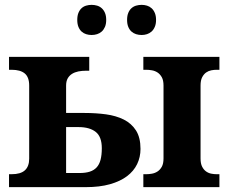

<svg xmlns="http://www.w3.org/2000/svg" viewBox="-20 -770 945 790"><path d="M347.2 -536.1V-479H334Q317.4 -479 302.5 -476.1Q287.6 -473.1 276.4 -466.1Q265.1 -459 258.5 -447.3Q252 -435.5 252 -418V-305.2H328.1Q374.5 -305.2 416 -299.6Q457.5 -293.9 489.3 -278.1Q521 -262.2 539.6 -233.2Q558.1 -204.1 558.1 -157.2Q558.1 -123.5 544.2 -94.7Q530.3 -65.9 502.4 -44.9Q474.6 -23.9 432.4 -12Q390.1 0 333 0H17.1V-53.2H27.8Q64.9 -53.2 82.5 -69.3Q100.1 -85.4 100.1 -117.2V-418Q100.1 -452.6 81.8 -467.8Q63.5 -482.9 27.8 -482.9H17.1V-536.1ZM307.1 -58.1Q332 -58.1 349.4 -63.7Q366.7 -69.3 377.7 -81.3Q388.7 -93.3 393.8 -112.8Q398.9 -132.3 398.9 -160.2Q398.9 -207.5 373.8 -227.3Q348.6 -247.1 303.2 -247.1H252V-58.1ZM569.8 0V-53.2H582Q592.8 -53.2 605.2 -55.4Q617.7 -57.6 628.2 -64.5Q638.7 -71.3 645.8 -84Q652.8 -96.7 652.8 -118.2V-418Q652.8 -439.5 645.8 -452.1Q638.7 -464.8 628.2 -471.7Q617.7 -478.5 605.2 -480.7Q592.8 -482.9 582 -482.9H569.8V-536.1H882.8V-482.9H871.1Q860.8 -482.9 849.4 -480.7Q837.9 -478.5 828.1 -471.7Q818.4 -464.8 811.8 -452.1Q805.2 -439.5 805.2 -418V-118.2Q805.2 -96.7 811.8 -84Q818.4 -71.3 828.1 -64.5Q837.9 -57.6 849.4 -55.4Q860.8 -53.2 871.1 -53.2H882.8V0ZM297.9 -688Q297.9 -705.1 302.7 -717Q307.6 -729 315.7 -736.3Q323.7 -743.7 334.5 -746.8Q345.2 -750 356.9 -750Q368.7 -750 379.4 -746.8Q390.1 -743.7 398.4 -736.3Q406.7 -729 411.9 -717Q417 -705.1 417 -688Q417 -671.4 411.9 -659.4Q406.7 -647.5 398.4 -640.1Q390.1 -632.8 379.4 -629.4Q368.7 -626 356.9 -626Q345.2 -626 334.5 -629.4Q323.7 -632.8 315.7 -640.1Q307.6 -647.5 302.7 -659.4Q297.9 -671.4 297.9 -688ZM502.9 -688Q502.9 -705.1 507.8 -717Q512.7 -729 521 -736.3Q529.3 -743.7 540 -746.8Q550.8 -750 563 -750Q574.2 -750 584.7 -746.8Q595.2 -743.7 603.5 -736.3Q611.8 -729 616.9 -717Q622.1 -705.1 622.1 -688Q622.1 -671.4 616.9 -659.4Q611.8 -647.5 603.5 -640.1Q595.2 -632.8 584.7 -629.4Q574.2 -626 563 -626Q550.8 -626 540 -629.4Q529.3 -632.8 521 -640.1Q512.7 -647.5 507.8 -659.4Q502.9 -671.4 502.9 -688Z"/></svg>

Font: Droid Serif
Style: Bold
Weight: 700
Designer: Monotype Design team
Foundry: Monotype Imaging Inc.
Version: Version 1.03